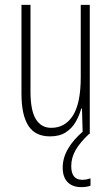

<svg xmlns="http://www.w3.org/2000/svg" viewBox="-20 -549 458 787"><path d="M348 -529V0H319L316 -104H313Q305 -75 290 -49Q275 -23 249.5 -6.5Q224 10 185 10Q124 10 96 -34Q68 -78 68 -165V-529H105V-174Q105 -96 127 -60.5Q149 -25 190 -25Q247 -25 279 -75.5Q311 -126 311 -233V-529ZM272 132Q272 188 317 188Q327 188 336.5 186Q346 184 351 182V212Q344 215 334 216.5Q324 218 313 218Q277 218 257 197.5Q237 177 237 138Q237 98 259 60.5Q281 23 320 -10L345 0Q307 36 289.5 67Q272 98 272 132Z"/></svg>

Font: Noto Sans Tamil ExtraCondensed ExtraLight
Style: Regular
Weight: 200
Width: 2
Designer: Jelle Bosma - Monotype Design Team
Foundry: Monotype Imaging Inc.
Version: Version 2.004; ttfautohint (v1.8.4.7-5d5b)